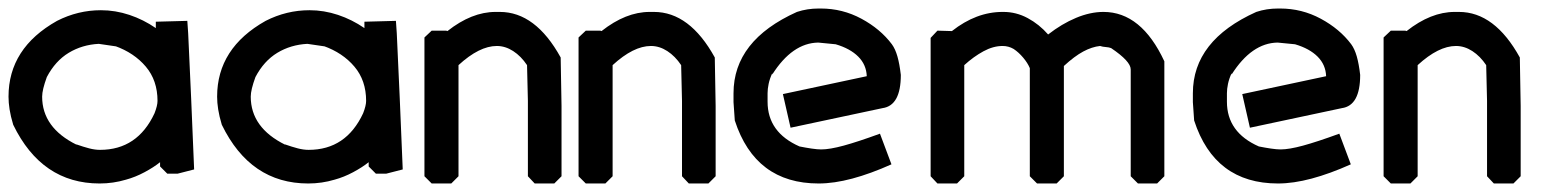

<svg xmlns="http://www.w3.org/2000/svg" viewBox="-32 -431 3647 451"><path d="M205 -407Q239 -407 272 -396Q305 -385 334 -365V-380L408 -382L410 -353Q412 -315 413.5 -276.5Q415 -238 417 -200L424 -33L385 -23H361L344 -40V-50Q329 -38 307.5 -26.5Q286 -15 264 -9Q234 0 202 0Q66 0 -1 -138Q-7 -158 -9.5 -174Q-12 -190 -12 -204Q-12 -318 102 -382Q151 -407 205 -407ZM67 -204Q67 -131 148 -91L147 -92Q164 -86 177.5 -82.5Q191 -79 203 -79Q291 -79 331 -165Q338 -183 338 -194Q338 -242 310.5 -274.5Q283 -307 238 -323L241 -322L200 -328Q161 -326 129.5 -307Q98 -288 78 -250Q67 -220 67 -204Z M695 -407Q729 -407 762 -396Q795 -385 824 -365V-380L898 -382L900 -353Q902 -315 903.5 -276.5Q905 -238 907 -200L914 -33L875 -23H851L834 -40V-50Q819 -38 797.5 -26.5Q776 -15 754 -9Q724 0 692 0Q556 0 489 -138Q483 -158 480.5 -174Q478 -190 478 -204Q478 -318 592 -382Q641 -407 695 -407ZM557 -204Q557 -131 638 -91L637 -92Q654 -86 667.5 -82.5Q681 -79 693 -79Q781 -79 821 -165Q828 -183 828 -194Q828 -242 800.5 -274.5Q773 -307 728 -323L731 -322L690 -328Q651 -326 619.5 -307Q588 -288 568 -250Q557 -220 557 -204Z M1142 -403Q1226 -403 1285 -296L1287 -182V-17L1270 0H1224L1208 -17V-194L1206 -278Q1192 -299 1173.5 -311Q1155 -323 1135 -323Q1094 -323 1045 -278V-17L1028 0H982L965 -17V-343L982 -359H1016L1019 -358Q1076 -403 1132 -403Z M1504 -403Q1588 -403 1647 -296L1649 -182V-17L1632 0H1586L1570 -17V-194L1568 -278Q1554 -299 1535.5 -311Q1517 -323 1497 -323Q1456 -323 1407 -278V-17L1390 0H1344L1327 -17V-343L1344 -359H1378L1381 -358Q1438 -403 1494 -403Z M1896 -411Q1947 -411 1991.5 -387Q2036 -363 2063 -327Q2071 -316 2076 -298.5Q2081 -281 2084 -255Q2084 -183 2041 -177L1825 -131L1807 -210L2004 -252Q2003 -279 1984 -298Q1965 -317 1931 -327L1890 -331Q1829 -330 1782 -256V-259Q1776 -246 1773.5 -234Q1771 -222 1771 -212V-192Q1771 -120 1846 -87Q1861 -84 1874.5 -82Q1888 -80 1897 -80Q1917 -80 1950 -89Q1983 -98 2035 -117L2062 -45Q2013 -23 1970 -11.5Q1927 0 1891 0Q1742 0 1694 -148L1691 -191V-212Q1691 -336 1840 -403Q1864 -411 1891 -411Z M2325 -403Q2355 -403 2382 -388.5Q2409 -374 2430 -350Q2462 -375 2495.5 -389Q2529 -403 2560 -403Q2649 -403 2703 -287V-17L2686 0H2641L2624 -17V-268Q2624 -287 2578 -318Q2573 -320 2565.5 -320.5Q2558 -321 2552 -323Q2533 -321 2512.5 -310Q2492 -299 2467 -276V-17L2450 0H2404L2387 -17V-271Q2382 -283 2371.5 -295.5Q2361 -308 2349 -316Q2337 -323 2323 -323Q2301 -323 2278 -310.5Q2255 -298 2233 -278V-17L2216 0H2170L2154 -17V-342L2170 -359L2204 -358Q2261 -403 2323 -403Z M2975 -411Q3026 -411 3070.5 -387Q3115 -363 3142 -327Q3150 -316 3155 -298.5Q3160 -281 3163 -255Q3163 -183 3120 -177L2904 -131L2886 -210L3083 -252Q3082 -279 3063 -298Q3044 -317 3010 -327L2969 -331Q2908 -330 2861 -256V-259Q2855 -246 2852.5 -234Q2850 -222 2850 -212V-192Q2850 -120 2925 -87Q2940 -84 2953.5 -82Q2967 -80 2976 -80Q2996 -80 3029 -89Q3062 -98 3114 -117L3141 -45Q3092 -23 3049 -11.5Q3006 0 2970 0Q2821 0 2773 -148L2770 -191V-212Q2770 -336 2919 -403Q2943 -411 2970 -411Z M3395 -403Q3479 -403 3538 -296L3540 -182V-17L3523 0H3477L3461 -17V-194L3459 -278Q3445 -299 3426.5 -311Q3408 -323 3388 -323Q3347 -323 3298 -278V-17L3281 0H3235L3218 -17V-343L3235 -359H3269L3272 -358Q3329 -403 3385 -403Z"/></svg>

Font: Ekushey Kolom
Style: Bold
Weight: 700
Designer: Al Mamun Sumon
Foundry: Al Mamun Sumon
Version: Version 1.0